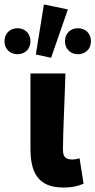

<svg xmlns="http://www.w3.org/2000/svg" viewBox="-73 -825 426 857"><path d="M210 12C254 12 278 4 300 -5L282 -119C272 -115 259 -113 251 -113C222 -113 208 -123 208 -156C208 -235 216 -383 219 -497H63V-162C63 -57 95 12 210 12ZM5 -583C37 -583 63 -605 63 -641C63 -677 37 -699 5 -699C-27 -699 -53 -677 -53 -641C-53 -605 -27 -583 5 -583ZM155 -567 230 -783 123 -805 87 -582ZM275 -583C307 -583 333 -605 333 -641C333 -677 307 -699 275 -699C243 -699 217 -677 217 -641C217 -605 243 -583 275 -583Z"/></svg>

Font: Source Sans Pro
Style: Bold
Weight: 700
Designer: Paul D. Hunt
Foundry: Adobe Systems Incorporated
Version: Version 3.006;hotconv 1.0.111;makeotfexe 2.5.65597